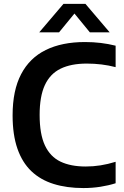

<svg xmlns="http://www.w3.org/2000/svg" viewBox="-20 -968 644 998"><path d="M413.5 9.5Q327 9.5 258.8 -11.8Q190.5 -33 143 -78.2Q95.5 -123.5 70.5 -195.5Q45.5 -267.5 45.5 -368.5Q45.5 -498 89.8 -582.5Q134 -667 218 -708.2Q302 -749.5 421.5 -749.5Q464 -749.5 503.5 -744.8Q543 -740 581 -730.5V-619Q544.5 -628.5 507.2 -633Q470 -637.5 431 -637.5Q349.5 -637.5 295 -611Q240.5 -584.5 213.2 -525.8Q186 -467 186 -370.5Q186 -271 213.5 -212.2Q241 -153.5 294.2 -128Q347.5 -102.5 425.5 -102.5Q464.5 -102.5 502.5 -108.5Q540.5 -114.5 581 -127V-15.5Q545 -4 502 2.8Q459 9.5 413.5 9.5ZM184 -800 310 -948H424L550 -800H447L356 -911H378L287 -800Z"/></svg>

Font: Encode Sans SC SemiBold
Style: Regular
Weight: 600
Version: Version 3.002